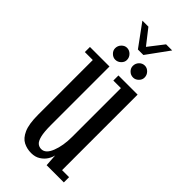

<svg xmlns="http://www.w3.org/2000/svg" viewBox="-252 -823 879 879"><g transform="rotate(45 187.0 -383.5)"><path d="M162 11Q135 11 112 -0.5Q89 -12 74.8 -43.8Q60.5 -75.5 60.5 -137V-490H9V-523H135.5V-145Q135.5 -99 141.5 -75.2Q147.5 -51.5 157.8 -43Q168 -34.5 182 -34.5Q210 -34.5 226.2 -75.8Q242.5 -117 242.5 -174.5V-490H193.5V-523H317.5V-34H363V0H251.5L247.5 -59.5Q245 -45.5 234.8 -29Q224.5 -12.5 206.2 -0.8Q188 11 162 11ZM247.5 -563.5Q231.5 -563.5 220.2 -574.8Q209 -586 209 -600.5Q209 -617 220.2 -628.8Q231.5 -640.5 247.5 -640.5Q262 -640.5 273.5 -628.8Q285 -617 285 -600.5Q285 -586 273.5 -574.8Q262 -563.5 247.5 -563.5ZM132 -563.5Q117.5 -563.5 106 -574.8Q94.5 -586 94.5 -600.5Q94.5 -617 106 -628.8Q117.5 -640.5 132 -640.5Q147.5 -640.5 159.2 -628.8Q171 -617 171 -600.5Q171 -586 159.2 -574.8Q147.5 -563.5 132 -563.5ZM172.5 -670 93.5 -778H132.5L190 -704.5L247 -778H286.5L208 -670Z"/></g></svg>

Font: Imbue 10pt
Style: Regular
Weight: 400
Designer: Tyler Finck
Foundry: Etcetera Type Company
Version: Version 1.102; ttfautohint (v1.8.3)